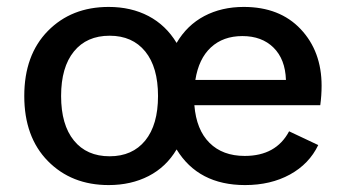

<svg xmlns="http://www.w3.org/2000/svg" viewBox="-20 -530 1009 560"><path d="M296.9 9.8Q188.5 9.8 119.6 -60.3Q50.8 -130.4 50.8 -250Q50.8 -369.6 119.6 -439.7Q188.5 -509.8 296.9 -509.8Q362.3 -509.8 413.1 -483.2Q463.9 -456.5 495.1 -404.8Q525.4 -456.5 575.9 -483.2Q626.5 -509.8 690.9 -509.8Q795.9 -509.8 856.9 -445.1Q918 -380.4 918 -279.8Q918 -251.5 914.1 -223.1H546.9Q552.7 -151.4 591.1 -113.3Q629.4 -75.2 693.8 -75.2Q785.2 -75.2 823.2 -147L908.2 -106.9Q881.8 -51.8 825.7 -21Q769.5 9.8 694.8 9.8Q558.6 9.8 495.1 -94.2Q464.8 -43 413.6 -16.6Q362.3 9.8 296.9 9.8ZM299.8 -74.2Q366.2 -74.2 403.6 -120.1Q440.9 -166 440.9 -250Q440.9 -334 403.6 -379.9Q366.2 -425.8 299.8 -425.8Q232.9 -425.8 195.6 -379.9Q158.2 -334 158.2 -250Q158.2 -166 195.6 -120.1Q232.9 -74.2 299.8 -74.2ZM687 -424.8Q630.9 -424.8 595.2 -391.8Q559.6 -358.9 549.8 -296.9H814Q812 -357.4 777.8 -391.1Q743.7 -424.8 687 -424.8Z"/></svg>

Font: Work Sans Medium
Style: Regular
Weight: 500
Designer: Wei Huang
Foundry: Wei Huang
Version: Version 2.012